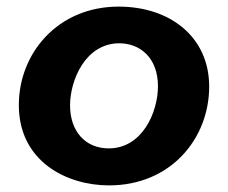

<svg xmlns="http://www.w3.org/2000/svg" viewBox="-20 -550 690 581"><path d="M310 11C497 11 613 -131 613 -288C613 -438 495 -530 339 -530C155 -530 37 -389 37 -232C37 -62 181 11 310 11ZM309 -101C238 -101 192 -153 192 -231C192 -308 239 -419 341 -419C404 -419 458 -375 458 -289C458 -211 411 -101 309 -101Z"/></svg>

Font: Fixel Display
Style: Bold Italic
Weight: 700
Italic angle: -10°
Designer: AlfaBravo + MacPaw
Foundry: Kyrylo Tkachov, Marchela Mozhyna, Serhii Makarenko, Maria Weinstein, Zakhar Kryvoshyya
Version: Version 1.210;Glyphs 3.2 (3217)